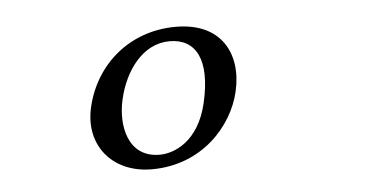

<svg xmlns="http://www.w3.org/2000/svg" viewBox="-32 -615 704 361"><g transform="rotate(-5 320.0 -434.5)"><path d="M138 -429C121.7 -358 168 -303 242 -303C336 -303 396.4 -370 411.4 -435C427.4 -504 396.7 -566 309.7 -566C223.7 -566 156.7 -510 138 -429ZM295.7 -540C345.7 -540 368.2 -499 349.7 -419C333.1 -347 286 -329 259 -329C199 -329 187 -390 198.4 -439C210.8 -493 245.7 -540 295.7 -540Z"/></g></svg>

Font: Linux Libertine Mono O
Style: Mono Oblique
Weight: 400
Italic angle: -13°
Designer: Philipp H. Poll
Foundry: Philipp H. Poll
Version: Version 5.1.7